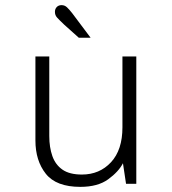

<svg xmlns="http://www.w3.org/2000/svg" viewBox="-20 -716 672 748"><path d="M293 12Q199 12 158.5 -39Q118 -90 118 -169V-496H172V-186Q172 -142 184 -108Q196 -74 223.5 -55Q251 -36 299 -36Q368 -36 412.5 -84Q457 -132 457 -220V-496H511V0H471L459 -80Q442 -47 401.5 -17.5Q361 12 293 12ZM287 -569 230 -620Q210 -639 202 -648Q194 -657 194 -670Q194 -681 201 -688.5Q208 -696 220 -696Q232 -696 241 -687.5Q250 -679 261 -665L333 -569Z"/></svg>

Font: Atkinson Hyperlegible Mono ExtraLight
Style: Regular
Weight: 200
Monospace: yes
Designer: Elliott Scott, Megan Eiswerth, Linus Boman, Theodore Petrosky, Letters from Sweden
Foundry: Applied Design Works, Letters from Sweden
Version: Version 2.001